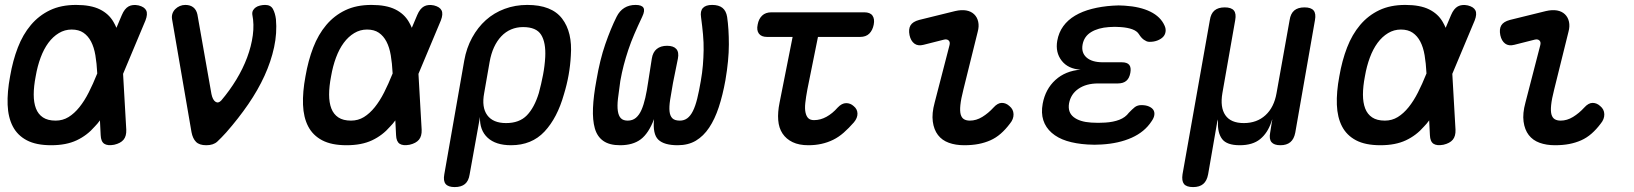

<svg xmlns="http://www.w3.org/2000/svg" viewBox="-20 -580 6640 780"><path d="M493 -53Q494 -27 482 -12.5Q470 2 444 8Q417 13 403.5 4Q390 -5 389 -31L386 -91Q376 -77 365 -66Q334 -30 291.5 -10Q249 10 188 10Q127 10 89 -10Q51 -30 32 -66.5Q13 -103 11 -154.5Q9 -206 21 -270Q32 -334 52.5 -387Q73 -440 105.5 -478.5Q138 -517 183 -538.5Q228 -560 289 -560Q349 -560 385.5 -542Q422 -524 441 -491Q448 -479 453 -467L475 -519Q486 -545 502.5 -554Q519 -563 543 -558Q567 -552 574 -537.5Q581 -523 571 -497L480 -280ZM375 -281V-283Q373 -323 367.5 -355.5Q362 -388 350 -411Q338 -434 319 -447Q300 -460 271 -460Q243 -460 219 -445.5Q195 -431 176.5 -406Q158 -381 145 -346Q132 -311 125 -270Q117 -229 117 -196Q117 -163 126 -139.5Q135 -116 154.5 -103Q174 -90 206 -90Q235 -90 258.5 -104.5Q282 -119 302.5 -144.5Q323 -170 340.5 -204.5Q358 -239 374 -279Z M758 -43 679 -502Q677 -514 680.5 -524.5Q684 -535 692 -543Q700 -551 710.5 -555.5Q721 -560 733 -560Q753 -560 765.5 -550Q778 -540 782 -521L839 -198Q844 -174 855.5 -166.5Q867 -159 879 -172Q913 -212 940 -256.5Q967 -301 984 -346.5Q1001 -392 1007 -436.5Q1013 -481 1005 -521Q1004 -531 1008 -538Q1012 -545 1019 -550Q1026 -555 1036.5 -557.5Q1047 -560 1057 -560Q1080 -560 1089 -543Q1098 -526 1101 -502Q1106 -446 1093.5 -388Q1081 -330 1054.5 -272Q1028 -214 988.5 -156.5Q949 -99 899 -42Q879 -20 863 -5Q847 10 818 10Q790 10 776.5 -3.5Q763 -17 758 -43Z M1693 -53Q1694 -27 1682 -12.5Q1670 2 1644 8Q1617 13 1603.5 4Q1590 -5 1589 -31L1586 -91Q1576 -77 1565 -66Q1534 -30 1491.5 -10Q1449 10 1388 10Q1327 10 1289 -10Q1251 -30 1232 -66.5Q1213 -103 1211 -154.5Q1209 -206 1221 -270Q1232 -334 1252.5 -387Q1273 -440 1305.5 -478.5Q1338 -517 1383 -538.5Q1428 -560 1489 -560Q1549 -560 1585.5 -542Q1622 -524 1641 -491Q1648 -479 1653 -467L1675 -519Q1686 -545 1702.5 -554Q1719 -563 1743 -558Q1767 -552 1774 -537.5Q1781 -523 1771 -497L1680 -280ZM1575 -281V-283Q1573 -323 1567.5 -355.5Q1562 -388 1550 -411Q1538 -434 1519 -447Q1500 -460 1471 -460Q1443 -460 1419 -445.5Q1395 -431 1376.5 -406Q1358 -381 1345 -346Q1332 -311 1325 -270Q1317 -229 1317 -196Q1317 -163 1326 -139.5Q1335 -116 1354.5 -103Q1374 -90 1406 -90Q1435 -90 1458.5 -104.5Q1482 -119 1502.5 -144.5Q1523 -170 1540.5 -204.5Q1558 -239 1574 -279Z M1827 180Q1801 180 1790.5 167.5Q1780 155 1785 128L1866 -334Q1875 -385 1898 -427Q1921 -469 1954 -498.5Q1987 -528 2030 -544Q2073 -560 2122 -560Q2221 -560 2263.5 -504.5Q2306 -449 2299 -354Q2297 -315 2290 -275.5Q2283 -236 2271 -197Q2244 -101 2192 -45.5Q2140 10 2056 10Q1994 10 1961 -20.5Q1928 -51 1930 -105L1888 128Q1884 155 1869 167.5Q1854 180 1827 180ZM2036 -80Q2090 -80 2120.5 -111.5Q2151 -143 2169 -202Q2179 -239 2186 -275.5Q2193 -312 2195 -348Q2198 -407 2178.5 -438.5Q2159 -470 2105 -470Q2079 -470 2056.5 -460.5Q2034 -451 2016.5 -432.5Q1999 -414 1987 -388Q1975 -362 1969 -328L1947 -202Q1936 -144 1959.5 -112Q1983 -80 2036 -80Z M2873 -560Q2900 -560 2915 -548Q2930 -536 2934 -511Q2941 -463 2941 -399.5Q2941 -336 2927 -254Q2916 -193 2900 -144.5Q2884 -96 2861 -61.5Q2838 -27 2807 -8.5Q2776 10 2733 10Q2678 10 2654.5 -12.5Q2631 -35 2637 -96Q2615 -38 2583 -14Q2551 10 2499 10Q2456 10 2431 -7.5Q2406 -25 2396.5 -58.5Q2387 -92 2389 -141Q2391 -190 2403 -254Q2417 -337 2439 -400.5Q2461 -464 2485 -512Q2497 -536 2516.5 -548Q2536 -560 2562 -560Q2587 -560 2594 -548.5Q2601 -537 2589 -512Q2571 -474 2557 -441.5Q2543 -409 2532.5 -377.5Q2522 -346 2514 -315.5Q2506 -285 2500 -251Q2494 -210 2490.5 -179.5Q2487 -149 2490 -129Q2493 -109 2502.5 -99.5Q2512 -90 2530 -90Q2550 -90 2563.5 -101.5Q2577 -113 2586 -133.5Q2595 -154 2601.5 -182.5Q2608 -211 2613 -246L2628 -342Q2632 -368 2648 -381Q2664 -394 2690 -394Q2716 -394 2727.5 -381Q2739 -368 2734 -342L2714 -243Q2707 -204 2702.5 -175Q2698 -146 2700 -127.5Q2702 -109 2711.5 -99.5Q2721 -90 2742 -90Q2759 -90 2772 -99.5Q2785 -109 2795 -129Q2805 -149 2812.5 -179.5Q2820 -210 2827 -251Q2833 -285 2835.5 -315.5Q2838 -346 2838.5 -376.5Q2839 -407 2836 -440Q2833 -473 2828 -510Q2824 -535 2835.5 -547.5Q2847 -560 2873 -560Z M3491 -530Q3515 -530 3524.5 -516.5Q3534 -503 3529.5 -480Q3525 -457 3511.5 -443.5Q3498 -430 3474 -430H3303L3260 -217Q3254 -185 3251.5 -161.5Q3249 -138 3252.5 -122.5Q3256 -107 3264 -99.5Q3272 -92 3287 -92Q3313 -92 3337.5 -105.5Q3362 -119 3383 -143Q3400 -161 3417.5 -161Q3435 -161 3448 -149Q3463 -137 3463.5 -119Q3464 -101 3449 -83Q3428 -59 3407.5 -41Q3387 -23 3364.5 -12Q3342 -1 3317 4.5Q3292 10 3264 10Q3226 10 3200 -2.5Q3174 -15 3159 -37.5Q3144 -60 3141.5 -92Q3139 -124 3147 -163L3200 -430H3096Q3073 -430 3063 -443.5Q3053 -457 3058 -480Q3062 -503 3076 -516.5Q3090 -530 3114 -530Z M3732 -398Q3709 -392 3694.5 -403Q3680 -414 3675 -437Q3670 -462 3679 -477Q3688 -492 3714 -499L3860 -535Q3886 -541 3905.5 -537.5Q3925 -534 3937.5 -522Q3950 -510 3954 -491.5Q3958 -473 3952 -451L3894 -217Q3884 -178 3881.5 -153Q3879 -128 3883 -114.5Q3887 -101 3896.5 -95.5Q3906 -90 3920 -90Q3946 -90 3970.5 -105Q3995 -120 4016 -143Q4033 -162 4050 -162Q4067 -162 4081 -149Q4097 -136 4097.5 -116Q4098 -96 4083 -78Q4065 -54 4045.5 -37Q4026 -20 4003.5 -10Q3981 0 3955 5Q3929 10 3897 10Q3862 10 3834.5 0Q3807 -10 3790.5 -31.5Q3774 -53 3769.5 -86Q3765 -119 3777 -163L3837 -395Q3841 -409 3834 -415.5Q3827 -422 3815 -419Z M4711 -476Q4717 -463 4715 -450.5Q4713 -438 4704.5 -429.5Q4696 -421 4682 -415.5Q4668 -410 4650 -410Q4643 -410 4637.5 -412.5Q4632 -415 4627 -418.5Q4622 -422 4617 -427.5Q4612 -433 4607 -441Q4599 -454 4580 -461Q4561 -468 4533 -470Q4521 -471 4509 -471Q4497 -471 4485 -470Q4441 -467 4412.5 -449.5Q4384 -432 4378 -399Q4372 -366 4394 -346.5Q4416 -327 4460 -327H4537Q4559 -327 4567.5 -316.5Q4576 -306 4572 -284Q4568 -262 4555.5 -251.5Q4543 -241 4521 -241H4441Q4393 -241 4361.5 -219.5Q4330 -198 4323 -160Q4317 -124 4341.5 -104.5Q4366 -85 4413 -82Q4427 -81 4441.5 -81Q4456 -81 4470 -82Q4503 -84 4527.5 -93.5Q4552 -103 4566 -122L4579 -135Q4585 -141 4590.5 -145Q4596 -149 4602.5 -151Q4609 -153 4617 -153Q4635 -153 4647.5 -147.5Q4660 -142 4665.5 -133.5Q4671 -125 4669.5 -113Q4668 -101 4658 -87Q4630 -44 4577.5 -20.5Q4525 3 4455 7Q4441 8 4426.5 8Q4412 8 4398 7Q4350 4 4313.5 -7.5Q4277 -19 4252.5 -40.5Q4228 -62 4218.5 -91.5Q4209 -121 4216 -159Q4227 -218 4267.5 -255Q4308 -292 4370 -297Q4319 -300 4293 -333.5Q4267 -367 4275 -414Q4281 -448 4299.5 -473.5Q4318 -499 4347.5 -516.5Q4377 -534 4416 -544Q4455 -554 4501 -557Q4513 -558 4524.5 -558Q4536 -558 4549 -557Q4612 -553 4653.5 -532.5Q4695 -512 4711 -476Z M4827 180Q4800 180 4790 167.5Q4780 155 4784 128L4895 -498Q4899 -525 4914 -537.5Q4929 -550 4955.5 -550Q4982 -550 4992.5 -537.5Q5003 -525 4998 -498L4946 -202Q4936 -144 4958 -112Q4980 -80 5033 -80Q5086 -80 5121 -112Q5156 -144 5166 -202L5219 -498Q5223 -525 5238 -537.5Q5253 -550 5279.5 -550Q5306 -550 5316.5 -537.5Q5327 -525 5322 -498L5242 -41Q5237 -15 5222 -2.5Q5207 10 5181.5 10Q5156 10 5145.5 -2.5Q5135 -15 5140 -41L5147 -85L5149 -95Q5148 -95 5145 -85Q5130 -40 5099.5 -15Q5069 10 5016.5 10Q4964 10 4945 -15Q4926 -40 4928 -85Q4928 -95 4927.5 -95Q4927 -95 4925 -85L4888 128Q4883 155 4868 167.5Q4853 180 4827 180Z M5893 -53Q5894 -27 5882 -12.5Q5870 2 5844 8Q5817 13 5803.5 4Q5790 -5 5789 -31L5786 -91Q5776 -77 5765 -66Q5734 -30 5691.5 -10Q5649 10 5588 10Q5527 10 5489 -10Q5451 -30 5432 -66.5Q5413 -103 5411 -154.5Q5409 -206 5421 -270Q5432 -334 5452.5 -387Q5473 -440 5505.5 -478.5Q5538 -517 5583 -538.5Q5628 -560 5689 -560Q5749 -560 5785.5 -542Q5822 -524 5841 -491Q5848 -479 5853 -467L5875 -519Q5886 -545 5902.5 -554Q5919 -563 5943 -558Q5967 -552 5974 -537.5Q5981 -523 5971 -497L5880 -280ZM5775 -281V-283Q5773 -323 5767.5 -355.5Q5762 -388 5750 -411Q5738 -434 5719 -447Q5700 -460 5671 -460Q5643 -460 5619 -445.5Q5595 -431 5576.5 -406Q5558 -381 5545 -346Q5532 -311 5525 -270Q5517 -229 5517 -196Q5517 -163 5526 -139.5Q5535 -116 5554.5 -103Q5574 -90 5606 -90Q5635 -90 5658.5 -104.5Q5682 -119 5702.5 -144.5Q5723 -170 5740.5 -204.5Q5758 -239 5774 -279Z M6132 -398Q6109 -392 6094.5 -403Q6080 -414 6075 -437Q6070 -462 6079 -477Q6088 -492 6114 -499L6260 -535Q6286 -541 6305.5 -537.5Q6325 -534 6337.5 -522Q6350 -510 6354 -491.5Q6358 -473 6352 -451L6294 -217Q6284 -178 6281.5 -153Q6279 -128 6283 -114.5Q6287 -101 6296.5 -95.5Q6306 -90 6320 -90Q6346 -90 6370.5 -105Q6395 -120 6416 -143Q6433 -162 6450 -162Q6467 -162 6481 -149Q6497 -136 6497.5 -116Q6498 -96 6483 -78Q6465 -54 6445.5 -37Q6426 -20 6403.5 -10Q6381 0 6355 5Q6329 10 6297 10Q6262 10 6234.5 0Q6207 -10 6190.5 -31.5Q6174 -53 6169.5 -86Q6165 -119 6177 -163L6237 -395Q6241 -409 6234 -415.5Q6227 -422 6215 -419Z"/></svg>

Font: Maple Mono NL Medium
Style: Italic
Weight: 500
Italic angle: -10°
Monospace: yes
Designer: subframe7536
Version: Version 7.000